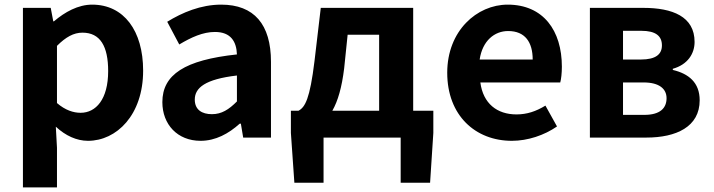

<svg xmlns="http://www.w3.org/2000/svg" viewBox="-20 -594 3081 829"><path d="M79 215H226V44L221 -47C263 -8 311 14 360 14C483 14 598 -97 598 -289C598 -461 515 -574 378 -574C317 -574 260 -542 213 -502H210L199 -560H79ZM328 -107C297 -107 262 -118 226 -149V-396C264 -434 298 -453 336 -453C413 -453 447 -394 447 -287C447 -165 394 -107 328 -107Z M846 14C911 14 967 -17 1015 -60H1020L1030 0H1150V-327C1150 -489 1077 -574 935 -574C847 -574 767 -540 702 -500L754 -402C806 -433 856 -456 908 -456C977 -456 1001 -414 1003 -359C778 -335 681 -272 681 -153C681 -57 746 14 846 14ZM895 -101C852 -101 821 -120 821 -164C821 -215 866 -252 1003 -268V-156C968 -121 937 -101 895 -101Z M1377 0H1710V195H1837L1851 -20V-116H1764V-560H1365L1338 -331C1318 -166 1297 -131 1269 -116H1236V-20L1251 195H1377ZM1415 -116C1439 -158 1456 -217 1466 -299L1481 -444H1617V-116Z M2190 14C2259 14 2330 -10 2385 -48L2335 -138C2294 -113 2255 -100 2210 -100C2126 -100 2066 -147 2054 -238H2399C2403 -252 2406 -279 2406 -306C2406 -462 2326 -574 2172 -574C2039 -574 1911 -461 1911 -280C1911 -95 2033 14 2190 14ZM2051 -337C2063 -418 2115 -460 2174 -460C2247 -460 2280 -412 2280 -337Z M2527 0H2771C2899 0 3001 -46 3001 -161C3001 -238 2953 -276 2885 -292V-297C2949 -315 2979 -362 2979 -413C2979 -523 2883 -560 2758 -560H2527ZM2670 -337V-461H2749C2812 -461 2838 -438 2838 -398C2838 -360 2812 -337 2747 -337ZM2670 -98V-238H2759C2827 -238 2858 -210 2858 -170C2858 -127 2830 -98 2762 -98Z"/></svg>

Font: Noto Sans CJK SC
Style: Bold
Weight: 700
Designer: Ryoko NISHIZUKA 西塚涼子 (kana, bopomofo & ideographs); Paul D. Hunt (Latin, Greek & Cyrillic); Sandoll Communications 산돌커뮤니
Foundry: Adobe
Version: Version 2.004;hotconv 1.0.118;makeotfexe 2.5.65603